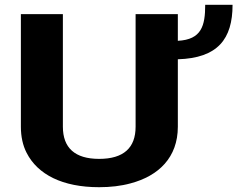

<svg xmlns="http://www.w3.org/2000/svg" viewBox="-20 -770 1034 800"><path d="M393 -108C292 -108 242 -154 242 -242V-711H67V-242C67 -201 75 -164 91 -133C137 -43 240 10 393 10C440 10 484 5 524 -6C641 -37 721 -114 721 -242V-523C887 -528 949 -607 949 -750H835C835 -663 820 -605 721 -600V-711H545V-242C545 -154 495 -108 393 -108Z"/></svg>

Font: Asimov
Style: XWid
Weight: 500
Designer: Google
Version: Version 2.000980; 2014